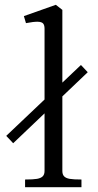

<svg xmlns="http://www.w3.org/2000/svg" viewBox="-20 -780 408 800"><path d="M317.2 -509.2 345.6 -479.1 34.9 -183.2 6 -213.9ZM165.6 -67.6V-660.5Q165.6 -675.6 159.5 -682.3Q153.4 -689 137.1 -689.4Q120.9 -689.9 88.2 -683.6L79.5 -712.9L212.6 -760L239.8 -738.8V-67.6Q239.8 -52.9 247.2 -45.2Q254.6 -37.6 270.2 -34.8Q285.9 -32 319.4 -32V0H84.5V-32Q118.4 -32 134.3 -34.8Q150.2 -37.6 157.9 -45.2Q165.6 -52.9 165.6 -67.6Z"/></svg>

Font: Didactic
Style: Regular
Weight: 400
Designer: Tyler Finck
Foundry: Etcetera Type Co
Version: Version 3.007;FEAKit 1.0